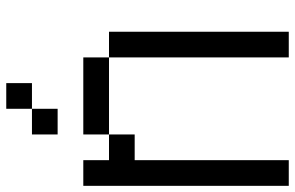

<svg xmlns="http://www.w3.org/2000/svg" viewBox="-187 -770 957 623"><g transform="rotate(-90 291.5 -458.5)"><path d="M0 0V-666.7H83.3V-583.3H166.7V-500H83.3V0ZM250 -916.7H333.3V-833.3H250ZM166.7 -583.3V-666.7H416.7V-583.3ZM166.7 -750V-833.3H250V-750ZM416.7 0V-583.3H500V0Z"/></g></svg>

Font: Galmuri11 Regular
Style: Regular
Weight: 400
Designer: Minseo Lee (Quiple)
Version: Version 2.356;hotconv 1.1.0;makeotfexe 2.6.0 DEVELOPMENT